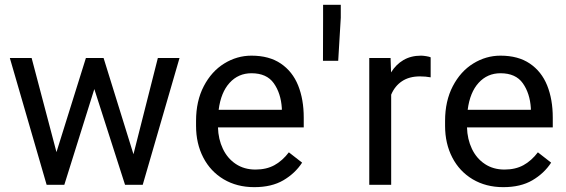

<svg xmlns="http://www.w3.org/2000/svg" viewBox="-20 -770 2360 800"><path d="M728 -528.3 574.7 0H514.2H501L373 -398.9L248 0H189.9H174.3L21 -528.3H111.8L215.3 -136.2L337.9 -528.3H397.9H411.6L536.1 -127.4L637.7 -528.3Z M1245.6 -239.3H888.2Q889.6 -189.9 908.7 -149.9Q927.7 -109.9 962.6 -86.7Q997.6 -63.5 1044.4 -63.5Q1090.3 -63.5 1123.8 -82Q1157.2 -100.6 1183.6 -135.3L1238.8 -92.3Q1209.5 -47.4 1160.6 -18.8Q1111.8 9.8 1039.6 9.8Q967.3 9.8 912.1 -22.9Q856.9 -55.7 826.9 -113.8Q796.9 -171.9 796.9 -245.6V-266.6Q796.9 -349.1 829.1 -410.9Q861.3 -472.7 914.3 -505.4Q967.3 -538.1 1027.8 -538.1Q1101.6 -538.1 1150.1 -505.1Q1198.7 -472.2 1222.2 -414.1Q1245.6 -356 1245.6 -279.8ZM1154.3 -319.3Q1150.4 -381.3 1120.8 -423.1Q1091.3 -464.8 1027.8 -464.8Q973.1 -464.8 936.8 -425Q900.4 -385.3 891.1 -312.5H1154.3Z M1389.2 -516.6H1325.7L1326.2 -688V-750H1399.9V-695.8Z M1774.4 -531.2V-447.8Q1753.4 -451.7 1730 -451.7Q1685.1 -451.7 1655 -431.6Q1625 -411.6 1609.9 -375.5V0H1518.6V-528.3H1607.4L1609.4 -468.3Q1629.9 -501.5 1661.1 -519.8Q1692.4 -538.1 1734.4 -538.1Q1743.2 -538.1 1756.3 -535.9Q1769.5 -533.7 1774.4 -531.2Z M2283.2 -239.3H1925.8Q1927.2 -189.9 1946.3 -149.9Q1965.3 -109.9 2000.2 -86.7Q2035.2 -63.5 2082 -63.5Q2127.9 -63.5 2161.4 -82Q2194.8 -100.6 2221.2 -135.3L2276.4 -92.3Q2247.1 -47.4 2198.2 -18.8Q2149.4 9.8 2077.1 9.8Q2004.9 9.8 1949.7 -22.9Q1894.5 -55.7 1864.5 -113.8Q1834.5 -171.9 1834.5 -245.6V-266.6Q1834.5 -349.1 1866.7 -410.9Q1898.9 -472.7 1951.9 -505.4Q2004.9 -538.1 2065.4 -538.1Q2139.2 -538.1 2187.7 -505.1Q2236.3 -472.2 2259.8 -414.1Q2283.2 -356 2283.2 -279.8ZM2191.9 -319.3Q2188 -381.3 2158.4 -423.1Q2128.9 -464.8 2065.4 -464.8Q2010.7 -464.8 1974.4 -425Q1938 -385.3 1928.7 -312.5H2191.9Z"/></svg>

Font: Heebo
Style: Regular
Weight: 400
Designer: Oded Ezer
Foundry: Meir Sadan
Version: Version 2.001; ttfautohint (v1.5.14-ce02) -l 8 -r 50 -G 200 